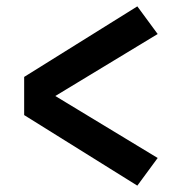

<svg xmlns="http://www.w3.org/2000/svg" viewBox="-20 -642 540 604"><path d="M412 -58 56 -280V-400L412 -622L476 -535L154 -340L476 -145Z"/></svg>

Font: Iosevka SS18 Heavy
Style: Regular
Weight: 900
Monospace: yes
Designer: Belleve Invis
Foundry: Belleve Invis
Version: Version 25.1.1; ttfautohint (v1.8.4)